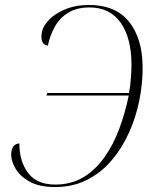

<svg xmlns="http://www.w3.org/2000/svg" viewBox="-20 -744 628 774"><path d="M203 10Q137 10 98 -12.5Q59 -35 42 -65.5Q25 -96 25 -120Q25 -163 58 -166Q58 -94 93 -47Q128 0 203 0Q267 0 316 -29.5Q365 -59 401 -110Q437 -161 461 -225.5Q485 -290 499 -359H167L170 -369H500Q505 -394 507.5 -427Q510 -460 510 -482Q510 -591 466.5 -652.5Q423 -714 341 -714Q289 -714 254.5 -692.5Q220 -671 200.5 -635.5Q181 -600 173 -560Q147 -563 147 -597Q147 -629 172 -658Q197 -687 240.5 -705.5Q284 -724 338 -724Q446 -724 500.5 -656Q555 -588 555 -470Q555 -406 541.5 -338.5Q528 -271 500 -209Q472 -147 430 -97.5Q388 -48 331 -19Q274 10 203 10Z"/></svg>

Font: Noto Serif Display ExtraLight
Style: Italic
Weight: 200
Italic angle: -12°
Designer: Monotype Design Team
Foundry: Monotype Imaging Inc.
Version: Version 2.009